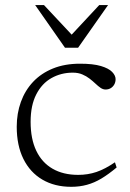

<svg xmlns="http://www.w3.org/2000/svg" viewBox="-20 -710 502 740"><path d="M288.5 -464.5Q339 -464.5 369 -455.5Q399 -446.5 412.2 -432.8Q425.5 -419 425.5 -405Q425.5 -393.5 420.5 -384.5Q415.5 -375.5 406.8 -370.2Q398 -365 387 -365Q377 -365 367.5 -371.5Q358 -378 347.8 -387.8Q337.5 -397.5 325.2 -407Q313 -416.5 297.2 -423.2Q281.5 -430 260.5 -430Q215.5 -430 178.5 -409.2Q141.5 -388.5 119.8 -346.2Q98 -304 98 -240.5Q98 -174.5 119.8 -129Q141.5 -83.5 182.5 -59.8Q223.5 -36 281.5 -36Q318.5 -36 351.8 -47.2Q385 -58.5 423 -84.5L429.5 -64.5Q398.5 -38.5 371 -22Q343.5 -5.5 315.2 2.2Q287 10 254.5 10Q190.5 10 143.2 -17.8Q96 -45.5 70.2 -97.5Q44.5 -149.5 44.5 -221.5Q44.5 -273 60.5 -317.2Q76.5 -361.5 107.5 -394.5Q138.5 -427.5 184 -446Q229.5 -464.5 288.5 -464.5ZM266 -566H246.5L362.5 -690.5H396.5L281 -526H230.5L115.5 -690.5H149.5Z"/></svg>

Font: Newsreader 14pt Light
Style: Regular
Weight: 300
Designer: Hugues Gentile
Foundry: Production Type
Version: Version 1.003